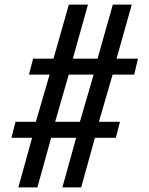

<svg xmlns="http://www.w3.org/2000/svg" viewBox="-20 -820 654 840"><path d="M60.2 0 120.5 -217.2H30L47.9 -287.1H136.9L196.9 -493.5H106.6L124.9 -563.4H214L281.3 -800H364.9L298.6 -563.4H406.8L473.7 -800H556.6L489.9 -563.4H583.4L567.2 -493.5H472.7L412.7 -287.1H504.8L486.8 -217.2H395.3L335.1 0H252.9L313.2 -217.2H203.8L143.6 0ZM221.3 -287.1H329.5L389.6 -493.5H280.7Z"/></svg>

Font: Big Shoulders Thin
Style: Regular
Weight: 100
Version: Version 2.002